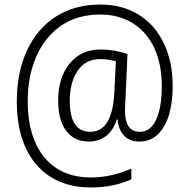

<svg xmlns="http://www.w3.org/2000/svg" viewBox="-20 -733 833 845"><path d="M740 -353Q740 -284 724 -229Q708 -174 675 -142Q642 -110 593 -110Q550 -110 525.5 -136.5Q501 -163 498 -207H494Q478 -158 446 -134Q414 -110 371 -110Q307 -110 271.5 -157Q236 -204 236 -290Q236 -392 286.5 -453.5Q337 -515 421 -515Q455 -515 486.5 -509.5Q518 -504 541 -495L533 -313Q532 -296 531 -278.5Q530 -261 530 -248Q530 -199 546.5 -176Q563 -153 595 -153Q643 -153 667.5 -207Q692 -261 692 -354Q692 -451 659 -521.5Q626 -592 565 -630.5Q504 -669 421 -669Q320 -669 249 -620Q178 -571 140 -485Q102 -399 102 -287Q102 -184 134 -109Q166 -34 228 7Q290 48 380 48Q428 48 474.5 37Q521 26 558 9V56Q522 73 477 82.5Q432 92 380 92Q277 92 204 46.5Q131 1 92.5 -83.5Q54 -168 54 -285Q54 -416 99.5 -512.5Q145 -609 227.5 -661Q310 -713 421 -713Q518 -713 590 -668.5Q662 -624 701 -542.5Q740 -461 740 -353ZM287 -289Q287 -153 377 -153Q474 -153 483 -323L490 -463Q476 -467 458.5 -470Q441 -473 421 -473Q357 -473 322 -422Q287 -371 287 -289Z"/></svg>

Font: Noto Sans Arabic UI SmCn Lt
Style: Regular
Weight: 300
Width: 4
Designer: Monotype Design Team, Nadine Chahine and Nizar Qandah
Foundry: Monotype Imaging Inc.
Version: Version 2.010; ttfautohint (v1.8.4.7-5d5b)